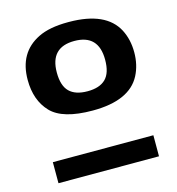

<svg xmlns="http://www.w3.org/2000/svg" viewBox="-112 -855 878 952"><g transform="rotate(-15 327.5 -379.5)"><path d="M56 -534Q56 -674 169 -730Q227 -759 323 -759Q326 -759 329 -759Q517 -758 575 -648Q602 -596 602 -530.5Q602 -465 575 -413Q518 -304 329 -304Q175 -304 115.5 -366.5Q56 -429 56 -534ZM71 0V-108H587V0ZM205 -532Q205 -464 236 -433.5Q267 -403 329 -403Q391 -403 422 -433.5Q453 -464 453 -532Q453 -661 329 -661Q205 -661 205 -532Z"/></g></svg>

Font: Fix15 Mono
Style: Bold
Weight: 700
Designer: Carrois Corporate & Edenspiekermann AG
Foundry: Carrois Corporate GbR & Edenspiekermann AG
Version: Version 3.206